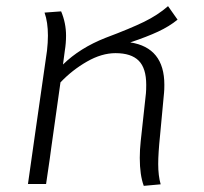

<svg xmlns="http://www.w3.org/2000/svg" viewBox="-20 -599 664 625"><path d="M515 -323Q515 -306 514 -297L501 -158Q495 -100 495 -65Q495 -27 503 1L448 6Q435 -29 435 -85Q435 -111 438 -139L455 -295Q456 -305 456 -323Q456 -377 431.5 -401.5Q407 -426 356 -426Q311 -426 263 -398.5Q215 -371 177 -331V-332L147 -119L142 -82L130 0H71L94 -162L133 -434Q136 -461 136 -483Q136 -527 125 -558L179 -562Q195 -524 195 -483Q195 -458 191 -434L185 -389Q240 -443 324 -476Q404 -506 449 -528Q494 -550 527 -579L558 -535Q531 -513 494.5 -496Q458 -479 404 -461Q515 -444 515 -323Z"/></svg>

Font: FiraGO Light
Style: Italic
Weight: 300
Italic angle: -8°
Designer: bBox Type GmbH
Foundry: bBox Type GmbH
Version: Version 1.001